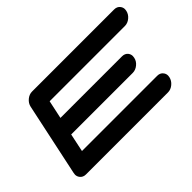

<svg xmlns="http://www.w3.org/2000/svg" viewBox="-103 -1058 1407 1407"><g transform="rotate(-45 600.5 -354.5)"><path d="M1022.5 -142.1Q1051.8 -142.1 1067.9 -121.6Q1080.1 -106.4 1080.1 -86.9Q1080.1 -79.6 1078.1 -71.3Q1071.8 -42 1046.6 -21Q1021.5 0 992.2 0H141.6Q112.3 0 96.2 -21Q84 -36.1 84 -55.7Q84 -63 85.9 -71.3L206.5 -638.2Q212.9 -667.5 238 -688.2Q263.2 -709 292.5 -709H1143.1Q1172.4 -709 1188.5 -688.5Q1200.7 -673.3 1200.7 -653.8Q1200.7 -646.5 1198.7 -638.2Q1192.4 -608.9 1167.2 -588.1Q1142.1 -567.4 1112.8 -567.4H333L302.7 -425.3H940.9Q970.2 -425.3 986.8 -404.8Q998.5 -389.6 998.5 -370.6Q998.5 -362.8 996.6 -354.5Q990.7 -325.2 965.3 -304.4Q939.9 -283.7 910.6 -283.7H272.5L242.7 -142.1Z"/></g></svg>

Font: Robtronika
Style: Italic
Weight: 400
Italic angle: -12°
Designer: GGBot
Version: 1.00